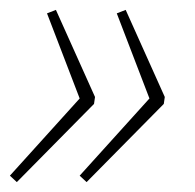

<svg xmlns="http://www.w3.org/2000/svg" viewBox="-29 -448 395 388"><path d="M146 -80 302 -238 304 -252 225 -428 207 -421 273 -249 132 -93ZM5 -80 161 -238 163 -252 84 -428 66 -421 132 -249 -9 -93Z"/></svg>

Font: Noto Sans ExtraCondensed Thin
Style: Italic
Weight: 100
Width: 2
Italic angle: -12°
Designer: Monotype Design Team
Foundry: Monotype Imaging Inc.
Version: Version 2.013